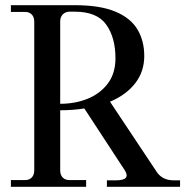

<svg xmlns="http://www.w3.org/2000/svg" viewBox="-20 -720 714 740"><path d="M268 -675H246Q231 -674 221.5 -664Q212 -654 212 -637V-320Q270 -320 318 -339.5Q366 -359 395.5 -398Q425 -437 425 -496Q425 -575 389.5 -625Q354 -675 268 -675ZM22 0V-26H77Q93 -26 102.5 -36Q112 -46 112 -63V-637Q112 -654 102.5 -664Q93 -674 77 -674H22V-700H268Q365 -700 424 -675.5Q483 -651 509.5 -607Q536 -563 536 -504Q536 -444 501 -399Q466 -354 404 -328L585 -56Q607 -25 649 -25H674V0H392V-25H427Q484 -25 462 -62L305 -302Q261 -295 212 -295V-63Q212 -46 221.5 -36Q231 -26 247 -26H312V0Z"/></svg>

Font: Bentinck
Style: Regular
Weight: 400
Designer: Jörg Drees
Foundry: Jörg Drees
Version: Version 1.000; ttfautohint (v1.8.4.7-5d5b)